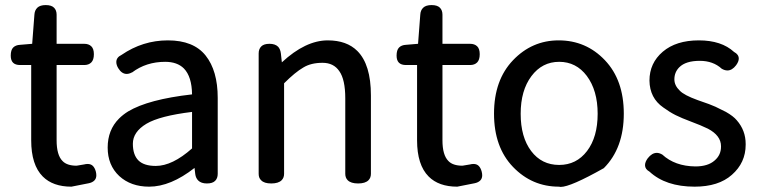

<svg xmlns="http://www.w3.org/2000/svg" viewBox="-20 -692 3003 760"><path d="M103.5 -136.7Q103.5 -137.7 103.5 -138.7V-434.6H59.6Q41 -434.6 31.7 -443.8Q22.5 -453.1 22.5 -471.7Q22.5 -494.1 32.2 -503.9Q42 -513.7 59.6 -514.6L107.4 -518.6L116.2 -633.8Q117.2 -651.4 127.9 -661.6Q138.7 -671.9 161.1 -671.9Q183.6 -671.9 193.8 -661.6Q204.1 -651.4 204.1 -633.8V-518.6H313.5Q331.1 -518.6 341.3 -508.8Q351.6 -499 351.6 -477.5Q351.6 -455.1 341.3 -444.8Q331.1 -434.6 313.5 -434.6H204.1V-136.7Q204.1 -78.1 227.5 -54.7Q245.1 -36.1 283.2 -36.1L312.5 -41Q320.3 -43 327.1 -43Q339.8 -43 347.7 -35.2Q355.5 -27.3 359.4 -12.7Q361.3 -4.9 361.3 2Q361.3 14.6 353.5 22.5Q345.7 30.3 332 33.2L262.7 46.9Q189.5 46.9 149.4 6.8Q103.5 -39.1 103.5 -136.7Z M452.1 4.9Q406.2 -38.1 406.2 -107.9Q406.2 -177.7 451.2 -222.7Q466.8 -238.3 487.3 -251Q567.4 -298.8 740.2 -318.4Q739.3 -388.7 708 -420.9Q681.6 -447.3 633.8 -447.3Q558.6 -447.3 502.9 -405.3Q502.9 -405.3 502 -405.3Q491.2 -399.4 481.4 -399.4Q461.9 -399.4 448.2 -421.9Q440.4 -434.6 440.4 -446.3Q440.4 -464.8 460.9 -474.6Q544.9 -532.2 644.5 -532.2Q746.1 -532.2 793.9 -472.2Q841.8 -412.1 841.8 -304.7V-3.9Q841.8 13.7 831.5 23.9Q821.3 34.2 798.8 34.2Q776.4 34.2 764.6 22.5Q754.9 12.7 752.9 -2.9L750 -27.3Q655.3 46.9 570.3 46.9Q498 46.9 452.1 4.9ZM505.9 -123Q505.9 -79.1 527.8 -57.1Q549.8 -35.2 596.7 -35.2Q662.1 -35.2 740.2 -104.5V-249Q612.3 -233.4 559.6 -202.1Q505.9 -169.9 505.9 -123Z M1094.7 21.5Q1082 34.2 1053.7 34.2Q1025.4 34.2 1013.7 21.5Q1003.9 12.7 1003.9 -3.9V-480.5Q1003.9 -498 1014.2 -508.3Q1024.4 -518.6 1046.9 -518.6Q1069.3 -518.6 1081.1 -506.8Q1089.8 -497.1 1091.8 -480.5L1095.7 -445.3Q1189.5 -532.2 1277.3 -532.2Q1352.5 -532.2 1394.5 -490.2Q1448.2 -436.5 1448.2 -314.5V-3.9Q1448.2 11.7 1438.5 21.5Q1425.8 34.2 1397.5 34.2Q1369.1 34.2 1356.4 21.5Q1346.7 11.7 1346.7 -3.9V-302.7Q1346.7 -377 1323.2 -410.2Q1300.8 -443.4 1256.8 -443.4Q1210.9 -443.4 1180.7 -424.8Q1148.4 -406.2 1104.5 -362.3V-3.9Q1104.5 11.7 1094.7 21.5Z M1630.9 -136.7Q1630.9 -137.7 1630.9 -138.7V-434.6H1586.9Q1568.4 -434.6 1559.1 -443.8Q1549.8 -453.1 1549.8 -471.7Q1549.8 -494.1 1559.6 -503.9Q1569.3 -513.7 1586.9 -514.6L1634.8 -518.6L1643.6 -633.8Q1644.5 -651.4 1655.3 -661.6Q1666 -671.9 1688.5 -671.9Q1710.9 -671.9 1721.2 -661.6Q1731.4 -651.4 1731.4 -633.8V-518.6H1840.8Q1858.4 -518.6 1868.7 -508.8Q1878.9 -499 1878.9 -477.5Q1878.9 -455.1 1868.7 -444.8Q1858.4 -434.6 1840.8 -434.6H1731.4V-136.7Q1731.4 -78.1 1754.9 -54.7Q1772.5 -36.1 1810.5 -36.1L1839.8 -41Q1847.7 -43 1854.5 -43Q1867.2 -43 1875 -35.2Q1882.8 -27.3 1886.7 -12.7Q1888.7 -4.9 1888.7 2Q1888.7 14.6 1880.9 22.5Q1873 30.3 1859.4 33.2L1790 46.9Q1716.8 46.9 1676.8 6.8Q1630.9 -39.1 1630.9 -136.7Z M2191.4 -532.2Q2299.8 -532.2 2374.5 -453.6Q2449.2 -375 2449.2 -242.2Q2449.2 -105.5 2370.1 -26.4Q2238.3 47.9 2199.2 47.9Q2195.3 47.9 2192.4 46.9Q2085.9 46.9 2010.7 -31.2Q1935.5 -109.4 1935.5 -242.2Q1935.5 -375 2010.7 -453.6Q2085.9 -532.2 2191.4 -532.2ZM2193.4 -39.1Q2261.7 -39.1 2303.7 -94.2Q2345.7 -149.4 2345.7 -241.7Q2345.7 -334 2302.7 -391.6Q2260.7 -447.3 2193.4 -447.3Q2126 -447.3 2083.5 -390.6Q2041 -334 2041 -241.7Q2041 -149.4 2082.5 -94.2Q2124 -39.1 2193.4 -39.1Z M2931.6 -122.1Q2931.6 -121.1 2931.6 -119.1Q2931.6 -47.9 2877 0Q2824.2 46.9 2729.5 46.9Q2615.2 46.9 2550.8 -12.7Q2533.2 -22.5 2533.2 -38.1Q2533.2 -50.8 2543.9 -65.4Q2560.5 -86.9 2580.1 -86.9Q2589.8 -86.9 2601.6 -80.1Q2651.4 -34.2 2732.4 -33.2Q2782.2 -33.2 2808.6 -56.6Q2834 -78.1 2834 -111.3Q2834 -112.3 2834 -113.3Q2834 -155.3 2782.2 -182.6Q2753.9 -196.3 2715.8 -210.4Q2677.7 -224.6 2654.3 -236.3Q2630.9 -248 2605.5 -266.6Q2551.8 -303.7 2550.8 -373Q2550.8 -442.4 2603.5 -487.3Q2656.2 -532.2 2746.1 -532.2Q2835.9 -532.2 2885.7 -486.3Q2904.3 -476.6 2904.3 -460Q2904.3 -448.2 2893.6 -433.6Q2877.9 -413.1 2859.4 -413.1Q2848.6 -413.1 2836.9 -419.9Q2802.7 -451.2 2750 -451.2Q2694.3 -451.2 2668.9 -425.8Q2649.4 -406.2 2649.4 -377.9Q2649.4 -353.5 2670.9 -333Q2687.5 -315.4 2741.2 -295.9Q2795.9 -277.3 2812 -269.5Q2828.1 -261.7 2853.5 -249Q2882.8 -232.4 2896.5 -215.8Q2931.6 -175.8 2931.6 -122.1Z"/></svg>

Font: TaiwanPearl
Style: Regular
Weight: 400
Version: Version 2.102